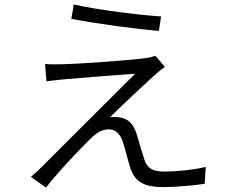

<svg xmlns="http://www.w3.org/2000/svg" viewBox="-20 -805 1040 864"><path d="M312 -785 301 -720C423 -697 596 -674 695 -666L705 -731C611 -737 420 -760 312 -785ZM722 -504 679 -554C669 -550 649 -545 632 -543C558 -533 325 -517 266 -516C234 -515 206 -515 183 -517L189 -439C211 -442 236 -445 268 -448C330 -453 507 -468 588 -473C488 -374 203 -89 165 -51C147 -33 130 -18 119 -9L187 39C241 -31 356 -152 394 -187C417 -209 441 -223 470 -223C498 -223 521 -203 532 -169C542 -139 557 -78 567 -48C588 18 637 37 715 37C769 37 859 29 901 22L906 -54C859 -42 782 -33 718 -33C664 -33 641 -50 629 -89C618 -122 603 -175 594 -205C580 -246 556 -273 516 -277C505 -279 487 -279 476 -278C516 -319 632 -427 669 -461C680 -471 705 -492 722 -504Z"/></svg>

Font: ChiuKong Gothic CL Normal
Style: Regular
Weight: 350
Designer: Ryoko NISHIZUKA 西塚涼子 (kana, bopomofo & ideographs); Paul D. Hunt (Latin, Greek & Cyrillic); Sandoll Communications 산돌커뮤니
Foundry: Adobe
Version: Version 1.300